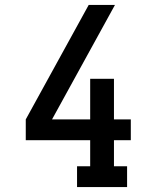

<svg xmlns="http://www.w3.org/2000/svg" viewBox="-20 -755 640 775"><path d="M291 0V-84H344V-189H84V-273L338 -735H444L190 -273H344V-437H440V-273H508V-189H440V-84H493V0Z"/></svg>

Font: Iosevka Etoile Medium
Style: Regular
Weight: 500
Designer: Belleve Invis
Foundry: Belleve Invis
Version: Version 22.1.2; ttfautohint (v1.8.4)